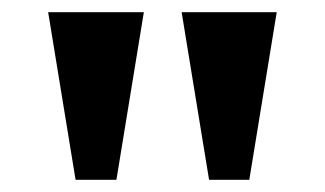

<svg xmlns="http://www.w3.org/2000/svg" viewBox="-20 -819 533 315"><path d="M278 -799H434L389 -524H323ZM59 -799H216L171 -524H104Z"/></svg>

Font: Noto Serif Sinhala
Style: Bold
Weight: 700
Designer: Jelle Bosma - Monotype Design Team
Foundry: Monotype Imaging Inc.
Version: Version 2.007; ttfautohint (v1.8.4.7-5d5b)